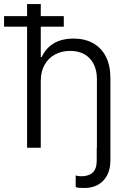

<svg xmlns="http://www.w3.org/2000/svg" viewBox="-62 -727 635 945"><path d="M415 0V-337.9Q415 -380.9 398.9 -412.1Q382.8 -443.4 353.3 -460Q323.7 -476.6 283.2 -476.6Q241.2 -476.6 208.5 -458.7Q175.8 -440.9 157.2 -407.5Q138.7 -374 138.7 -329.1V0H71.3V-595.7H-42V-647.5H71.3V-707H138.7V-647.5H252V-595.7H138.7V-446.3H143.6Q163.1 -489.7 202.4 -513.4Q241.7 -537.1 300.8 -537.1Q355 -537.1 395.8 -514.6Q436.5 -492.2 459 -448.5Q481.4 -404.8 481.4 -342.8V62.5Q481.4 105.5 465.1 136Q448.7 166.5 420.2 182.4Q391.6 198.2 354.5 198.2Q337.9 198.2 327.9 197.5Q317.9 196.8 310.5 193.4V136.7Q324.2 140.6 337.9 140.6Q374.5 140.6 394.3 122.3Q414.1 104 414.1 62.5V0Z"/></svg>

Font: Pretendard Std Light
Style: Regular
Weight: 300
Designer: Base glyphs from Inter by Rasmus Andersson; Hangeul glyphs from Noto Sans CJK(Source Han Sans) by Jang Soo-young and Kan
Foundry: Kil Hyung-jin
Version: Version 1.309